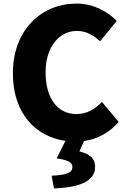

<svg xmlns="http://www.w3.org/2000/svg" viewBox="-20 -778 707 1074"><path d="M282 276C427 271 512 235 512 155C512 107 482 83 424 69L450 11C526 0 592 -36 644 -96L550 -208C515 -170 468 -140 408 -140C303 -140 235 -226 235 -374C235 -519 314 -605 410 -605C463 -605 502 -581 540 -547L633 -661C582 -713 504 -758 407 -758C218 -758 52 -616 52 -368C52 -141 182 -13 346 10L297 108C368 118 385 134 385 155C385 188 357 200 269 205Z"/></svg>

Font: Noto Sans CJK HK Black
Style: Regular
Weight: 900
Designer: Ryoko NISHIZUKA 西塚涼子 (kana, bopomofo & ideographs); Paul D. Hunt (Latin, Greek & Cyrillic); Sandoll Communications 산돌커뮤니
Foundry: Adobe
Version: Version 2.004;hotconv 1.0.118;makeotfexe 2.5.65603